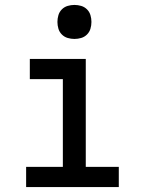

<svg xmlns="http://www.w3.org/2000/svg" viewBox="-20 -759 588 779"><path d="M86 0V-82H235V-438H101V-520H328V-82H462V0ZM282 -601Q268 -601 254.5 -605Q241 -609 231 -619Q221 -629 217 -642.5Q213 -656 213 -670Q213 -684 217 -697.5Q221 -711 231 -721Q241 -731 254.5 -735Q268 -739 282 -739Q296 -739 309.5 -735Q323 -731 333 -721Q343 -711 347 -697.5Q351 -684 351 -670Q351 -656 347 -642.5Q343 -629 333 -619Q323 -609 309.5 -605Q296 -601 282 -601Z"/></svg>

Font: Iosevka Semi-Condensed Medium
Style: Regular
Weight: 500
Monospace: yes
Designer: Belleve Invis
Foundry: Belleve Invis
Version: Version 27.3.5